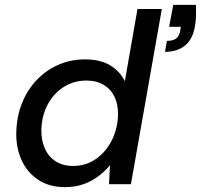

<svg xmlns="http://www.w3.org/2000/svg" viewBox="-20 -757 826 789"><path d="M246 12Q182 12 136.5 -18.5Q91 -49 68 -100.5Q45 -152 47 -215Q49 -280 71 -334.5Q93 -389 131.5 -429Q170 -469 220.5 -491Q271 -513 329 -513Q393 -513 433.5 -488Q474 -463 493 -423L545 -720H645L518 0H428L432 -78Q413 -55 386.5 -34.5Q360 -14 325.5 -1Q291 12 246 12ZM280 -75Q332 -75 373 -103Q414 -131 438.5 -178.5Q463 -226 465 -283Q466 -327 451 -358.5Q436 -390 406.5 -408Q377 -426 335 -426Q284 -426 242.5 -400Q201 -374 176.5 -328.5Q152 -283 150 -225Q149 -182 164 -147.5Q179 -113 209 -94Q239 -75 280 -75ZM658 -544 666 -589Q691 -589 703.5 -598.5Q716 -608 720 -627L723 -647H675L692 -737H785Q786 -710 785.5 -690Q785 -670 781 -649Q772 -595 740 -569.5Q708 -544 658 -544Z"/></svg>

Font: DM Sans 18pt Medium
Style: Italic
Weight: 500
Italic angle: -10°
Designer: Colophon Foundry, Jonny Pinhorn
Foundry: Colophon Foundry
Version: Version 4.004;gftools[0.9.30]